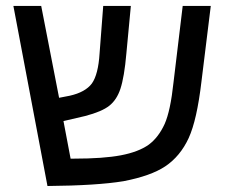

<svg xmlns="http://www.w3.org/2000/svg" viewBox="-20 -619 770 644"><path d="M314 -439.9 326.2 -599.1H418.9L403.8 -439Q397 -360.8 383.8 -320.8Q371.6 -284.2 346.7 -264.4Q321.8 -244.6 266.1 -230L192.9 -212.9L216.8 -86.9H229Q326.2 -86.9 385.5 -98.1Q444.8 -109.4 479 -133.8Q511.7 -158.2 532.2 -203.1Q551.8 -247.1 562 -342.8L592.8 -599.1H687L655.8 -346.2Q640.6 -216.3 612.8 -155.8Q584.5 -94.7 534.2 -61Q485.8 -28.8 394 -11.2Q305.7 3.4 139.2 4.9L24.9 -599.1H118.2L178.2 -291L213.9 -297.9Q266.1 -309.6 288.1 -338.9Q309.6 -369.1 314 -439.9Z"/></svg>

Font: Libra Sans Modern
Style: Regular
Weight: 400
Foundry: Stefan Peev, Context Ltd
Version: Version 1.000